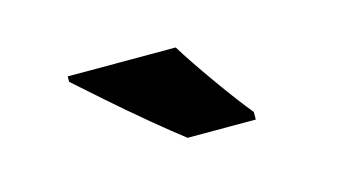

<svg xmlns="http://www.w3.org/2000/svg" viewBox="-36 -856 599 340"><g transform="rotate(-15 263.5 -686.0)"><path d="M99 -766V-756Q118 -739 151.5 -709.5Q185 -680 220 -651Q255 -622 276 -606H401V-620Q381 -644 348.5 -689.5Q316 -735 297 -766Z"/></g></svg>

Font: Noto Sans UI SemiCondensed Black
Style: Regular
Weight: 900
Width: 4
Designer: Monotype Design Team
Foundry: Monotype Imaging Inc.
Version: 1.001